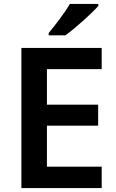

<svg xmlns="http://www.w3.org/2000/svg" viewBox="-20 -958 593 978"><path d="M481 -928V-938H336C310 -893 259 -827 228 -790V-778H313C362 -813 448 -890 481 -928ZM498 0V-109H219V-318H480V-425H219V-606H498V-714H89V0Z"/></svg>

Font: Noto Sans Myanmar UI SemiBold
Style: Regular
Weight: 600
Designer: Monotype Design Team
Foundry: Monotype Imaging Inc.
Version: Version 2.103